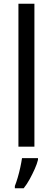

<svg xmlns="http://www.w3.org/2000/svg" viewBox="-20 -780 280 1021"><path d="M163 0H78V-760H163ZM182 70Q177 91 165 118Q153 145 138 172.5Q123 200 106 221H59V209Q66 192 74 165Q82 138 88 110Q94 82 97 61H182Z"/></svg>

Font: Noto Sans Telugu SemiCondensed
Style: Regular
Weight: 400
Width: 4
Designer: Jelle Bosma - Monotype Design Team
Foundry: Monotype Imaging Inc.
Version: Version 2.005; ttfautohint (v1.8.4.7-5d5b)